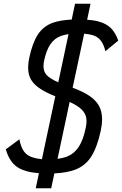

<svg xmlns="http://www.w3.org/2000/svg" viewBox="-20 -918 655 1031"><path d="M172 93 189 12Q150 9 122 1Q77 -11 51 -39.5Q25 -68 11 -116L84 -170Q92 -128 109 -104.5Q126 -81 158 -72Q177 -66 205 -63L277 -401Q226 -421 194 -443Q150 -472 137.5 -511.5Q125 -551 137 -607Q154 -687 183 -732Q212 -777 264 -796Q305 -810 365 -813L383 -898H466L448 -812Q482 -810 508 -803Q550 -792 575 -767.5Q600 -743 615 -700L546 -643Q537 -680 520.5 -701Q504 -722 475 -730Q456 -735 432 -737L370 -447Q427 -426 462 -402Q508 -370 521.5 -325.5Q535 -281 521 -216Q502 -128 470.5 -78Q439 -28 384 -7Q339 10 272 13L255 93ZM289 -65Q319 -69 342 -78Q380 -94 403.5 -130.5Q427 -167 440 -230Q449 -269 440.5 -295.5Q432 -322 403 -343Q383 -357 354 -371ZM293 -476 348 -735Q325 -731 307 -725Q271 -711 250 -679.5Q229 -648 217 -593Q210 -560 217.5 -537Q225 -514 253 -497Q269 -486 293 -476Z"/></svg>

Font: Victor Mono Thin Medium
Style: Italic
Weight: 500
Italic angle: -12°
Monospace: yes
Version: Version 1.561;gftools[0.9.30]